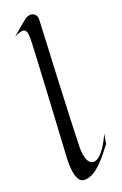

<svg xmlns="http://www.w3.org/2000/svg" viewBox="-174 -957 644 1017"><g transform="rotate(-20 148.0 -448.0)"><path d="M296 -183C283 -151 238 -61 193 -61C168 -61 148 -90 149 -163C151 -269 176 -813 179 -862C182 -894 164 -908 144 -908C133 -908 121 -904 112 -896C112 -896 86 -877 29 -827C50 -837 65 -842 76 -842C98 -842 101 -821 101 -786C101 -735 70 -197 66 -126C63 -55 73 8 112 12C181 17 248 -78 287 -128Z"/></g></svg>

Font: Quintessential
Style: Regular
Weight: 400
Designer: Astigmatic (AOETI)
Foundry: Astigmatic (AOETI)
Version: Version 1.000